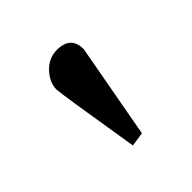

<svg xmlns="http://www.w3.org/2000/svg" viewBox="-78 -708 345 345"><g transform="rotate(-45 95.0 -535.0)"><path d="M79 -426Q53 -585 53 -594Q53 -612 68 -628Q83 -644 104 -644Q139 -644 139 -611L106 -430Z"/></g></svg>

Font: Libertinus Sans
Style: Regular
Weight: 400
Designer: Philipp H. Poll
Foundry: Khaled Hosny
Version: Version 6.1